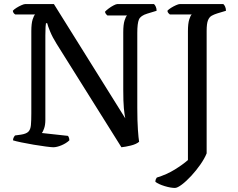

<svg xmlns="http://www.w3.org/2000/svg" viewBox="-20 -724 1170 944"><path d="M242 0Q233 0 206 -3.5Q179 -7 146 -12.5Q113 -18 84.5 -24Q56 -30 44 -34Q44 -42 47.5 -48.5Q51 -55 54 -58L83 -62Q109 -66 119.5 -76.5Q130 -87 132 -109Q134 -131 134 -167V-571Q134 -608 140.5 -628.5Q147 -649 153 -653H55Q51 -655 47.5 -659.5Q44 -664 43 -671Q49 -678 61 -685.5Q73 -693 85.5 -698.5Q98 -704 104 -704H245L596 -142Q592 -161 589 -192Q586 -223 586 -284V-566Q586 -603 592.5 -623.5Q599 -644 605 -648H508Q505 -650 501.5 -654.5Q498 -659 496 -666Q502 -673 514 -682Q526 -691 538.5 -697.5Q551 -704 557 -704H737Q742 -700 746 -691Q750 -682 750 -671L704 -657Q671 -647 663 -628Q655 -609 655 -562V-194Q655 -130 658 -87Q661 -44 664 -27Q650 -15 623.5 -8.5Q597 -2 577 0L258 -509Q238 -541 226.5 -569Q215 -597 212 -610H206Q205 -606 204 -591.5Q203 -577 203 -550V-135Q203 -110 197 -93Q191 -76 186 -70L314 -56Q316 -54 318.5 -48Q321 -42 321 -34Q305 -19 282 -9.5Q259 0 242 0ZM840 200Q819 200 789.5 191Q760 182 744 170Q744 162 746.5 156.5Q749 151 751 149Q800 134 839.5 109.5Q879 85 904 63V-571Q904 -608 910.5 -628.5Q917 -649 923 -653H815Q812 -655 808 -659.5Q804 -664 803 -671Q809 -678 821 -685.5Q833 -693 845.5 -698.5Q858 -704 864 -704H1078Q1083 -700 1087 -691Q1091 -682 1091 -671L1048 -658Q1032 -653 1020.5 -646.5Q1009 -640 1002.5 -624Q996 -608 996 -572V30Q986 55 965.5 84.5Q945 114 920.5 140.5Q896 167 874 183.5Q852 200 840 200Z"/></svg>

Font: Texturina 72pt Medium
Style: Regular
Weight: 500
Designer: Guillermo Torres Carreño
Foundry: Omnibus-Type
Version: Version 1.002; ttfautohint (v1.8.3)